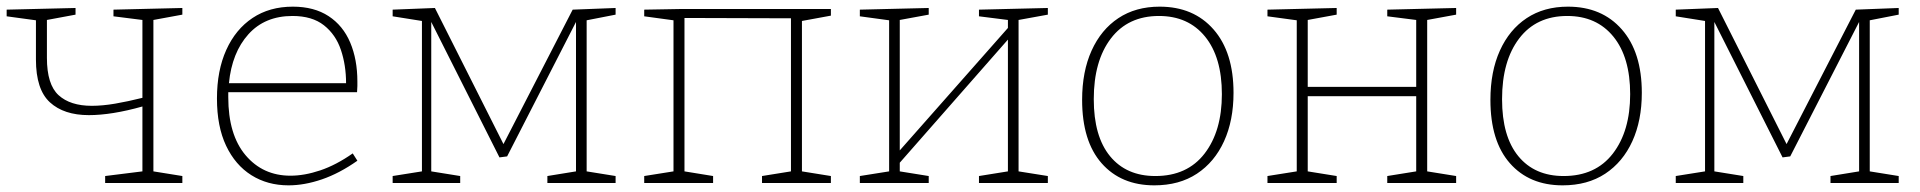

<svg xmlns="http://www.w3.org/2000/svg" viewBox="-21 -550 5769 577"><path d="M527 -21V0H295V-21L407 -35V-230Q361 -217 320.5 -210.5Q280 -204 246 -204Q171 -204 129 -242.5Q87 -281 87 -371V-489L-1 -501V-521L206 -526V-506L120 -490V-376Q120 -296 155 -264Q190 -232 255 -232Q287 -232 325 -238.5Q363 -245 407 -256V-490L320 -501V-521L527 -526V-506L440 -490V-35Z M846 7Q783 7 734.5 -23.5Q686 -54 658.5 -112Q631 -170 631 -254Q631 -338 659 -400Q687 -462 738 -496Q789 -530 859 -530Q923 -530 966.5 -501.5Q1010 -473 1031.5 -422Q1053 -371 1053 -305Q1053 -299 1053 -291.5Q1053 -284 1052 -273H665Q665 -266 665 -258Q665 -145 717 -83.5Q769 -22 852 -22Q894 -22 941.5 -38Q989 -54 1039 -89L1053 -67Q999 -29 946.5 -11Q894 7 846 7ZM858 -502Q775 -502 725.5 -447Q676 -392 667 -300H1019Q1019 -354 1003.5 -400Q988 -446 952.5 -474Q917 -502 858 -502Z M1362 -21V0H1159V-21L1247 -35V-487L1159 -501V-521L1286 -526L1492 -117L1700 -521L1829 -526V-506L1742 -489V-35L1829 -21V0H1624V-21L1710 -35V-484L1503 -80L1480 -77L1275 -484V-35Z M1915 0V-21L2003 -35V-489L1915 -501V-521L2028 -523H2476V-503L2389 -487V-35L2476 -21V0H2269V-21L2356 -35V-495L2036 -496V-35L2122 -21V0Z M2563 0V-21L2651 -35V-489L2563 -501V-521L2770 -526V-506L2683 -490V-98L3008 -466V-490L2921 -501V-521L3128 -526V-506L3040 -490V-35L3128 -21V0H2921V-21L3008 -35V-431L2683 -61V-35L2770 -21V0Z M3464 -530Q3566 -530 3626 -461.5Q3686 -393 3686 -271Q3686 -188 3657.5 -125.5Q3629 -63 3576 -28Q3523 7 3448 7Q3348 7 3289.5 -59.5Q3231 -126 3231 -250Q3231 -335 3259.5 -398Q3288 -461 3340 -495.5Q3392 -530 3464 -530ZM3462 -502Q3369 -502 3317.5 -434.5Q3266 -367 3266 -252Q3266 -140 3315 -80.5Q3364 -21 3451 -21Q3547 -21 3599 -88.5Q3651 -156 3651 -267Q3651 -378 3600.5 -440Q3550 -502 3462 -502Z M3788 0V-21L3876 -35V-489L3788 -501V-521L3996 -526V-506L3909 -490V-289H4235V-490L4148 -501V-521L4355 -526V-506L4268 -490V-35L4355 -21V0H4148V-21L4235 -35V-261H3909V-35L3996 -21V0Z M4691 -530Q4793 -530 4853 -461.5Q4913 -393 4913 -271Q4913 -188 4884.5 -125.5Q4856 -63 4803 -28Q4750 7 4675 7Q4575 7 4516.5 -59.5Q4458 -126 4458 -250Q4458 -335 4486.5 -398Q4515 -461 4567 -495.5Q4619 -530 4691 -530ZM4689 -502Q4596 -502 4544.5 -434.5Q4493 -367 4493 -252Q4493 -140 4542 -80.5Q4591 -21 4678 -21Q4774 -21 4826 -88.5Q4878 -156 4878 -267Q4878 -378 4827.5 -440Q4777 -502 4689 -502Z M5218 -21V0H5015V-21L5103 -35V-487L5015 -501V-521L5142 -526L5348 -117L5556 -521L5685 -526V-506L5598 -489V-35L5685 -21V0H5480V-21L5566 -35V-484L5359 -80L5336 -77L5131 -484V-35Z"/></svg>

Font: Bitter ExtraLight
Style: Regular
Weight: 200
Designer: Sol Matas, and Bitter project Authors
Foundry: Sol Matas
Version: Version 2.001